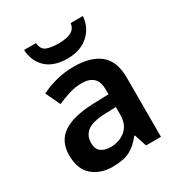

<svg xmlns="http://www.w3.org/2000/svg" viewBox="-181 -884 951 1017"><g transform="rotate(-30 295.0 -375.5)"><path d="M297 -553Q403 -553 458 -507Q513 -461 513 -364V0H422L397 -75H393Q358 -30 319 -10Q280 10 212 10Q140 10 91.5 -31Q43 -72 43 -158Q43 -243 104.5 -285Q166 -327 292 -331L385 -334V-361Q385 -412 360.5 -434Q336 -456 292 -456Q251 -456 213 -444Q175 -432 139 -416L97 -505Q138 -526 189.5 -539.5Q241 -553 297 -553ZM320 -254Q239 -251 207.5 -225.5Q176 -200 176 -157Q176 -119 198 -102.5Q220 -86 256 -86Q311 -86 348 -117.5Q385 -149 385 -210V-256ZM475 -761Q469 -692 420.5 -649Q372 -606 293 -606Q210 -606 164.5 -648Q119 -690 115 -761H188Q192 -719 221 -709Q250 -699 294 -699Q318 -699 341 -703.5Q364 -708 380.5 -721.5Q397 -735 400 -761Z"/></g></svg>

Font: Noto Sans Lisu SemiBold
Style: Regular
Weight: 600
Designer: Monotype Design Team. David Williams.
Foundry: Monotype Imaging Inc.
Version: Version 2.102; ttfautohint (v1.8.4.7-5d5b)